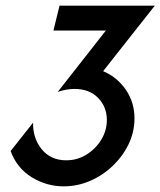

<svg xmlns="http://www.w3.org/2000/svg" viewBox="-20 -645 565 676"><path d="M203.5 11.1Q144.4 11.1 92 -20.8Q39.6 -52.8 17.4 -113.2L96.5 -213.2Q95.1 -159 126.7 -119.8Q158.3 -80.6 213.2 -80.6Q252.1 -80.6 284.4 -100.7Q316.7 -120.8 336.5 -153.1Q356.2 -185.4 356.2 -222.9Q356.2 -268.1 325.7 -300Q295.1 -331.9 242.4 -331.9Q213.2 -331.9 183.3 -321.5L352.8 -537.5H168.1L189.6 -625H525L343.1 -394.4Q392.4 -373.6 422.9 -329.2Q453.5 -284.7 453.5 -228.5Q453.5 -180.6 433 -137.8Q412.5 -95.1 377.4 -61.5Q342.4 -27.8 297.6 -8.3Q252.8 11.1 203.5 11.1Z"/></svg>

Font: Afacad Medium
Style: Italic
Weight: 500
Italic angle: -14°
Designer: Kristian Moeller
Foundry: Dicotype
Version: Version 1.000; ttfautohint (v1.8.4.7-5d5b)